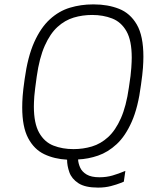

<svg xmlns="http://www.w3.org/2000/svg" viewBox="-20 -716 729 873"><path d="M426 137Q367 137 336.5 117Q306 97 295.5 67.5Q285 38 285 10Q227 7 181 -15Q135 -37 108 -88Q81 -139 81 -228Q81 -251 83 -279Q85 -307 92 -356Q106 -458 135.5 -524Q165 -590 206.5 -628Q248 -666 298 -681Q348 -696 402 -696H407Q470 -696 521 -676Q572 -656 602 -604.5Q632 -553 632 -458Q632 -436 630 -407.5Q628 -379 621 -330Q608 -228 579 -162.5Q550 -97 510.5 -60.5Q471 -24 426 -8.5Q381 7 335 9Q336 27 344.5 46Q353 65 374 77.5Q395 90 432 90Q464 90 491.5 82Q519 74 550 61L543 110Q543 110 527 116.5Q511 123 484.5 130Q458 137 426 137ZM314 -38Q358 -38 398 -50Q438 -62 471.5 -92.5Q505 -123 529.5 -178Q554 -233 566 -318Q571 -349 573.5 -370.5Q576 -392 577 -407.5Q578 -423 578.5 -434Q579 -445 579 -454Q579 -532 555 -574Q531 -616 490 -632Q449 -648 399 -648Q355 -648 315 -636Q275 -624 241.5 -593.5Q208 -563 183.5 -508Q159 -453 147 -368Q143 -337 140 -315.5Q137 -294 136 -278.5Q135 -263 134.5 -252Q134 -241 134 -232Q134 -155 158 -112.5Q182 -70 223 -54Q264 -38 314 -38Z"/></svg>

Font: Chivo Medium Thin
Style: Italic
Weight: 250
Italic angle: -8.05°
Version: Version 2.002